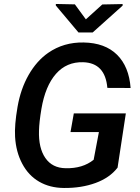

<svg xmlns="http://www.w3.org/2000/svg" viewBox="-20 -934 705 964"><path d="M570.3 -92.3Q531.2 -41.5 460 -15.4Q388.7 10.7 300.8 9.8Q230.5 9.3 176.8 -21.7Q123 -52.7 91.6 -112.1Q60.1 -171.4 55.7 -247.1Q52.2 -305.7 67.9 -396.5Q83.5 -487.3 123.8 -557.9Q164.1 -628.4 221.7 -668.5Q299.8 -722.7 400.4 -720.7Q507.3 -718.8 567.6 -659.2Q627.9 -599.6 635.7 -492.2L519 -492.7Q508.3 -618.2 397.5 -621.6Q314.5 -624 261 -563.2Q207.5 -502.4 188 -387.7Q176.8 -320.8 175.8 -278.3Q172.9 -190.9 207.8 -140.6Q242.7 -90.3 309.6 -89.4Q395 -87.4 450.2 -131.8L476.6 -271H334L350.6 -364.7H611.8ZM411.1 -836.9 493.7 -911.6 595.7 -913.6V-905.8L445.3 -771H374L260.3 -906.2V-914.1L356 -912.1Z"/></svg>

Font: Roboto Medium
Style: Italic
Weight: 500
Italic angle: -12°
Designer: Google
Version: Version 2.134; 2016